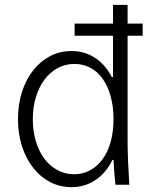

<svg xmlns="http://www.w3.org/2000/svg" viewBox="-20 -760 640 790"><path d="M274 10Q320 10 357.5 -10Q395 -30 421.5 -66.5Q448 -103 462.5 -154.5Q477 -206 477 -270Q477 -334 462.5 -385.5Q448 -437 421.5 -473.5Q395 -510 357.5 -530Q320 -550 274 -550Q226 -550 186 -529Q146 -508 116.5 -470.5Q87 -433 70.5 -382Q54 -331 54 -270Q54 -209 70.5 -158Q87 -107 116.5 -69.5Q146 -32 186 -11Q226 10 274 10ZM285 -43Q248 -43 216.5 -60Q185 -77 162.5 -107Q140 -137 127.5 -179Q115 -221 115 -270Q115 -320 128 -361.5Q141 -403 163.5 -433Q186 -463 217.5 -480Q249 -497 286 -497Q322 -497 352 -481Q382 -465 403 -435Q424 -405 435.5 -363Q447 -321 447 -270Q447 -219 435.5 -177Q424 -135 402.5 -105.5Q381 -76 351 -59.5Q321 -43 285 -43ZM455 0H512Q509 -48 507 -95Q505 -142 505 -180V-740H445V-443H437L462 -250L446 -170Q446 -128 448 -86Q450 -44 455 0ZM433 -102H443H447H457L445 -114ZM287 -613H567V-663H287Z"/></svg>

Font: CommitMonoV143 ExtLt
Style: Regular
Weight: 200
Monospace: yes
Designer: Eigil Nikolajsen
Foundry: Eigil Nikolajsen
Version: Version 1.143